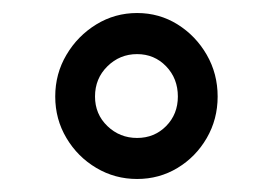

<svg xmlns="http://www.w3.org/2000/svg" viewBox="-20 -741 414 292"><path d="M64 -594.2Q64 -628.9 81.1 -657.7Q98.1 -686.5 126.5 -703.9Q154.8 -721.2 188.5 -721.2Q222.2 -721.2 250 -703.9Q277.8 -686.5 294.4 -657.7Q311 -628.9 311 -594.2Q311 -559.6 294.4 -531Q277.8 -502.4 250 -485.6Q222.2 -468.8 188.5 -468.8Q154.8 -468.8 126.5 -485.6Q98.1 -502.4 81.1 -531Q64 -559.6 64 -594.2ZM124.5 -594.2Q124.5 -567.4 143.3 -549.3Q162.1 -531.2 188.5 -531.2Q214.8 -531.2 232.7 -549.3Q250.5 -567.4 250.5 -594.2Q250.5 -621.6 232.7 -640.1Q214.8 -658.7 188.5 -658.7Q162.1 -658.7 143.3 -640.1Q124.5 -621.6 124.5 -594.2Z"/></svg>

Font: Vazirmatn
Style: Regular
Weight: 400
Designer: Saber Rastikerdar
Foundry: Saber Rastikerdar
Version: Version 33.003;September 2, 2022;FontCreator 14.0.0.2862 64-